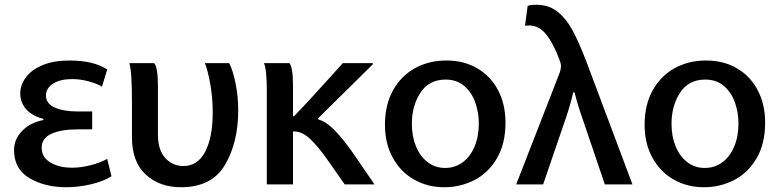

<svg xmlns="http://www.w3.org/2000/svg" viewBox="-20 -753 3271 806"><path d="M65 -361Q65 -396 88.5 -428Q112 -460 158.5 -479.5Q205 -499 271 -499Q374 -499 430 -461L408 -389Q390 -401 354 -411Q318 -421 283 -421Q233 -421 203 -402Q173 -383 173 -352Q173 -318 210 -301.5Q247 -285 309 -285H367V-210H307Q237 -210 196 -191.5Q155 -173 155 -133Q155 -93 191.5 -71Q228 -49 283 -49Q321 -49 362.5 -60Q404 -71 430 -86L448 -13Q415 8 362.5 20.5Q310 33 258 33Q169 33 104 -5Q39 -43 39 -123Q39 -169 73.5 -204Q108 -239 162 -249V-254Q115 -266 90 -294.5Q65 -323 65 -361Z M980 -290Q980 -155 924.5 -61Q869 33 740 33Q649 33 591.5 -20.5Q534 -74 534 -176V-317Q534 -386 531.5 -426.5Q529 -467 523 -488H627Q643 -471 643 -392V-188Q643 -123 674 -89.5Q705 -56 750 -56Q810 -56 841.5 -116.5Q873 -177 873 -281Q873 -345 862 -404Q851 -463 840 -488H942Q957 -460 968.5 -405Q980 -350 980 -290Z M1463 -109 1552 21H1427L1352 -86Q1313 -141 1281 -170.5Q1249 -200 1218 -201H1210V21H1100V-372Q1100 -463 1088 -488H1195Q1202 -480 1206 -456.5Q1210 -433 1210 -400V-265H1214Q1269 -321 1366 -429L1419 -488H1545V-483L1468 -407L1315 -256V-252Q1349 -243 1385 -206Q1421 -169 1463 -109Z M1596 -230Q1596 -312 1629.5 -373Q1663 -434 1721.5 -466.5Q1780 -499 1854 -499Q1928 -499 1984 -466Q2040 -433 2071 -374Q2102 -315 2102 -238Q2102 -149 2065.5 -87.5Q2029 -26 1970.5 3.5Q1912 33 1846 33H1845Q1775 33 1718.5 1Q1662 -31 1629 -90.5Q1596 -150 1596 -230ZM1990 -235Q1990 -280 1975.5 -322Q1961 -364 1929.5 -391.5Q1898 -419 1851 -419Q1781 -419 1745 -364Q1709 -309 1709 -233Q1709 -180 1726.5 -138Q1744 -96 1775.5 -72Q1807 -48 1848 -48H1849Q1890 -48 1922 -71.5Q1954 -95 1972 -137.5Q1990 -180 1990 -235Z M2392 -365H2386Q2378 -325 2356 -259L2260 21H2147L2330 -449Q2335 -465 2335 -475Q2335 -485 2329 -501Q2304 -569 2273.5 -607.5Q2243 -646 2203 -646Q2190 -646 2184 -645L2195 -728Q2205 -733 2233 -733Q2283 -733 2319.5 -704.5Q2356 -676 2383 -626.5Q2410 -577 2441 -496L2635 21H2519L2425 -256Q2405 -312 2392 -365Z M2686 -230Q2686 -312 2719.5 -373Q2753 -434 2811.5 -466.5Q2870 -499 2944 -499Q3018 -499 3074 -466Q3130 -433 3161 -374Q3192 -315 3192 -238Q3192 -149 3155.5 -87.5Q3119 -26 3060.5 3.5Q3002 33 2936 33H2935Q2865 33 2808.5 1Q2752 -31 2719 -90.5Q2686 -150 2686 -230ZM3080 -235Q3080 -280 3065.5 -322Q3051 -364 3019.5 -391.5Q2988 -419 2941 -419Q2871 -419 2835 -364Q2799 -309 2799 -233Q2799 -180 2816.5 -138Q2834 -96 2865.5 -72Q2897 -48 2938 -48H2939Q2980 -48 3012 -71.5Q3044 -95 3062 -137.5Q3080 -180 3080 -235Z"/></svg>

Font: Gmarket Sans TTF Medium
Style: Regular
Weight: 500
Designer: Creative Director : Sungho Lee; Art Director : Kiwoong Choi; Project Manager : Sori Yang, Jongwook Yoon; Font Designer :
Foundry: Sandoll Inc.
Version: Version 1.000;hotconv 1.0.109;makeotfexe 2.5.65596